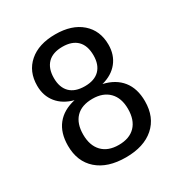

<svg xmlns="http://www.w3.org/2000/svg" viewBox="-151 -726 802 849"><g transform="rotate(-30 250.0 -302.0)"><path d="M250 -287.1Q194.3 -287.1 165 -256.8Q135.7 -226.6 135.7 -169.9Q135.7 -114.3 165.5 -83Q195.3 -51.8 250 -51.8Q304.7 -51.8 334.5 -82.5Q364.3 -113.3 364.3 -169.9Q364.3 -225.6 334 -256.3Q303.7 -287.1 250 -287.1ZM178.7 -321.3Q126 -335 96.7 -371.1Q67.4 -407.2 67.4 -459Q67.4 -531.2 116.2 -573.7Q165 -616.2 250 -616.2Q334 -616.2 382.8 -573.7Q431.6 -531.2 431.6 -459Q431.6 -407.2 402.8 -371.1Q374 -335 321.3 -321.3Q381.8 -307.6 414.1 -267.1Q446.3 -226.6 446.3 -162.1Q446.3 -80.1 394 -34.2Q341.8 11.7 250 11.7Q157.2 11.7 105 -34.2Q52.7 -80.1 52.7 -161.1Q52.7 -226.6 85 -267.1Q117.2 -307.6 178.7 -321.3ZM148.4 -451.2Q148.4 -403.3 174.3 -377.4Q200.2 -351.6 250 -351.6Q298.8 -351.6 324.7 -377.4Q350.6 -403.3 350.6 -451.2Q350.6 -501 324.7 -526.9Q298.8 -552.7 250 -552.7Q200.2 -552.7 174.3 -526.4Q148.4 -500 148.4 -451.2Z"/></g></svg>

Font: BabelStone Coelbren y Beirdd
Style: Regular
Weight: 400
Designer: Andrew West
Foundry: BabelStone
Version: Version 1.00;September 27, 2022